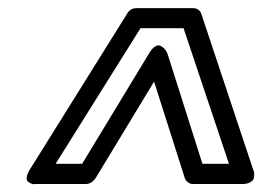

<svg xmlns="http://www.w3.org/2000/svg" viewBox="-20 -570 652 477"><path d="M54.2 -148.9 295.9 -536.1Q303.7 -549.8 319.8 -549.8H459Q474.6 -549.8 480 -536.1L608.9 -148.9Q609.4 -147.5 610.4 -145Q611.3 -142.6 611.6 -136.2Q611.8 -129.9 609.9 -125.2Q607.9 -120.6 600.6 -116.7Q593.3 -112.8 581.1 -112.8H459Q452.1 -112.8 446.3 -117.7Q440.4 -122.6 439 -127.9L362.8 -367.2L217.8 -127.9Q207.5 -112.8 192.9 -112.8H70.8Q70.8 -113.3 66.7 -112.5Q62.5 -111.8 57.9 -113.8Q53.2 -115.7 49.3 -118.9Q45.4 -122.1 46.4 -129.9Q47.4 -137.7 54.2 -148.9ZM118.2 -163.1H184.1L350.1 -437Q357.4 -449.7 365 -454.3Q372.6 -459 377.9 -456.5Q383.3 -454.1 387.5 -450Q391.6 -445.8 393.6 -441.4L396 -437L482.9 -163.1H548.8L436 -500H329.1Z"/></svg>

Font: Trueno Bold Outline
Style: Italic
Weight: 700
Width: 6
Designer: Julieta Ulanovsky
Foundry: Julieta Ulanovsky
Version: Version 3.001b | FøM Fix